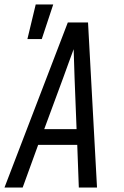

<svg xmlns="http://www.w3.org/2000/svg" viewBox="-32 -835 552 855"><path d="M-12 0 270 -735H360L400 0H319L312 -190H138L69 0ZM309 -260 300 -490Q299 -522 298 -553.5Q297 -585 296 -616Q285 -585 273 -553.5Q261 -522 250 -490L165 -260ZM90 -661 127 -815H205L154 -661Z"/></svg>

Font: Iosevka Oblique
Style: Regular
Weight: 400
Italic angle: -9°
Monospace: yes
Designer: Belleve Invis
Foundry: Belleve Invis
Version: Version 32.5.0; ttfautohint (v1.8.4)